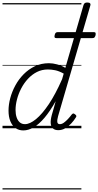

<svg xmlns="http://www.w3.org/2000/svg" viewBox="-20 -1023 783 1531"><path d="M166 17Q130 17 103.5 -2Q77 -21 62.5 -56.5Q48 -92 48 -141Q48 -188 61.5 -239.5Q75 -291 102 -341Q129 -391 168.5 -431Q208 -471 258.5 -495Q309 -519 370 -519Q401 -519 436 -509.5Q471 -500 501 -482L646 -983Q650 -994 656.5 -998.5Q663 -1003 676 -1003Q693 -1003 698.5 -996Q704 -989 700 -978L443 -96Q435 -67 437 -50Q439 -33 457 -33Q473 -33 489 -44.5Q505 -56 521.5 -73.5Q538 -91 551 -109Q558 -117 563.5 -118Q569 -119 576 -113Q587 -106 588.5 -99.5Q590 -93 585 -87Q570 -62 548 -38.5Q526 -15 500 0Q474 15 445 15Q418 15 402.5 1.5Q387 -12 384.5 -38.5Q382 -65 393 -106Q401 -134 409 -161.5Q417 -189 424 -216Q379 -136 335 -84Q291 -32 248.5 -7.5Q206 17 166 17ZM104 -146Q104 -113 112.5 -87.5Q121 -62 137.5 -47.5Q154 -33 179 -33Q218 -33 267 -73Q316 -113 369 -192Q422 -271 475 -391L488 -436Q450 -457 419.5 -463Q389 -469 362 -469Q314 -469 274.5 -449Q235 -429 203 -394.5Q171 -360 149 -317.5Q127 -275 115.5 -230.5Q104 -186 104 -146ZM430 -719Q418 -719 415.5 -725.5Q413 -732 416 -743Q418 -754 423.5 -760.5Q429 -767 441 -767H727Q740 -767 742 -760Q744 -753 742 -742Q739 -732 734 -725.5Q729 -719 716 -719ZM0 478H629V488H0ZM0 -20H629V0H0ZM0 -505H629V-500H0ZM0 -998H629V-988H0Z"/></svg>

Font: Playwrite AU SA Guides
Style: Regular
Weight: 400
Designer: Veronika Burian, José Scaglione
Foundry: TypeTogether
Version: Version 1.003